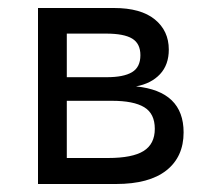

<svg xmlns="http://www.w3.org/2000/svg" viewBox="-20 -460 500 480"><path d="M439 -129Q439 -68 396 -34Q353 0 270 0H75V-440H265Q332 -440 367 -411.5Q402 -383 402 -336Q402 -298 380 -274.5Q358 -251 320 -244Q439 -232 439 -129ZM245 -376H147V-267H247Q289 -267 310 -279.5Q331 -292 331 -322Q331 -351 310.5 -363.5Q290 -376 245 -376ZM250 -65Q311 -65 339 -82.5Q367 -100 367 -138Q367 -176 340.5 -192Q314 -208 260 -208H147V-65Z"/></svg>

Font: Tilda Sans
Style: Regular
Weight: 400
Designer: ParaType Ltd
Foundry: ParaType Ltd
Version: Version 1.002W